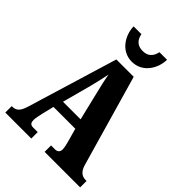

<svg xmlns="http://www.w3.org/2000/svg" viewBox="-262 -1057 1181 1181"><g transform="rotate(45 328.5 -466.5)"><path d="M335 -771C429 -771 479 -858 480 -933H414C404 -885 376 -865 335 -865C295 -865 266 -885 257 -933H189C191 -858 241 -771 335 -771ZM6 0H232V-56H192C168 -56 161 -69 161 -91C161 -110 169 -140 172 -156L191 -234H381L407 -140C410 -129 416 -106 416 -89C416 -64 399 -56 382 -56H348V0H657V-56H648C617 -56 593 -73 580 -118L409 -714H258L80 -127C63 -68 40 -56 11 -56H6ZM210 -298 262 -492C272 -530 281 -572 290 -614C297 -571 307 -530 317 -489L363 -298Z"/></g></svg>

Font: Noto Serif Georgian ExtraCondensed Black
Style: Regular
Weight: 900
Width: 2
Designer: Monotype Design Team, Akaki Razmadze
Foundry: Google LLC
Version: Version 2.003